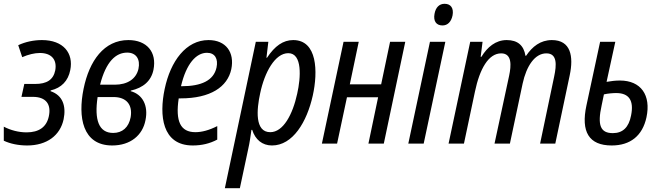

<svg xmlns="http://www.w3.org/2000/svg" viewBox="-28 -756 3473 1011"><path d="M115 10C219 10 289 -43 307 -128C321 -197 303 -254 238 -276L239 -280C295 -293 331 -330 342 -387C360 -476 306 -545 193 -545C150 -545 106 -536 68 -518L89 -455C121 -469 154 -477 182 -477C243 -477 273 -442 263 -386C253 -335 217 -314 158 -314H100L85 -246H145C214 -246 243 -207 229 -143C217 -87 177 -59 112 -59C71 -59 28 -70 -8 -89V-15C26 1 69 10 115 10Z M563 10C659 10 723 -44 738 -123C754 -200 723 -259 660 -276L661 -279C727 -294 768 -330 780 -388C799 -482 745 -545 648 -545C520 -545 442 -436 412 -288C382 -141 405 10 563 10ZM642 -479C689 -479 712 -444 701 -393C689 -341 644 -310 576 -310H499C530 -432 582 -479 642 -479ZM568 -56C492 -56 468 -125 486 -245H570C638 -245 671 -204 660 -139C650 -85 616 -56 568 -56Z M987 10C1034 10 1077 0 1116 -21V-92C1073 -70 1034 -60 1001 -60C922 -60 895 -117 913 -238H923C1080 -238 1170 -298 1190 -392C1208 -480 1162 -545 1070 -545C952 -545 870 -435 839 -287C810 -150 824 10 987 10ZM1062 -478C1104 -478 1122 -446 1112 -400C1097 -332 1032 -302 929 -302H925C953 -421 1005 -478 1062 -478Z M1156 235H1235L1280 24C1286 -2 1292 -42 1296 -72H1300C1316 -21 1353 10 1404 10C1514 10 1588 -114 1619 -253C1647 -379 1643 -545 1516 -545C1463 -545 1419 -514 1378 -452H1375L1385 -536H1319ZM1395 -60C1313 -60 1323 -179 1342 -265C1365 -375 1420 -476 1490 -476C1565 -476 1556 -347 1537 -263C1513 -152 1463 -60 1395 -60Z M1667 0H1747L1799 -244H1963L1912 0H1993L2106 -536H2026L1979 -312H1814L1861 -536H1781Z M2302 -622C2329 -622 2348 -641 2355 -675C2362 -713 2346 -736 2313 -736C2285 -736 2266 -717 2260 -683C2253 -645 2269 -622 2302 -622ZM2122 0H2203L2317 -536H2236Z M2334 0H2415L2473 -274C2498 -393 2544 -475 2611 -475C2669 -475 2664 -410 2653 -358L2576 0H2657L2724 -316C2744 -408 2788 -475 2849 -475C2907 -475 2903 -414 2890 -353L2816 0H2896L2972 -360C2993 -459 2978 -545 2878 -545C2818 -545 2775 -511 2742 -462H2739C2730 -517 2698 -545 2640 -545C2582 -545 2538 -508 2507 -457H2503L2513 -536H2448Z M3193 10C3291 10 3355 -41 3376 -138C3401 -255 3347 -332 3236 -332C3213 -332 3188 -329 3166 -325L3212 -536H3132L3060 -201C3030 -62 3073 10 3193 10ZM3140 -201 3152 -259C3173 -264 3200 -266 3217 -266C3284 -266 3311 -227 3295 -148C3283 -85 3251 -55 3199 -55C3133 -55 3117 -97 3140 -201Z"/></svg>

Font: Noto Sans Condensed
Style: Italic
Weight: 400
Width: 3
Italic angle: -12°
Designer: Monotype Design Team
Foundry: Monotype Imaging Inc.
Version: Version 2.013